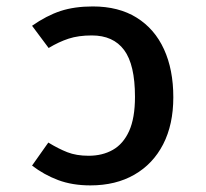

<svg xmlns="http://www.w3.org/2000/svg" viewBox="-20 -562 640 596"><path d="M260.5 13.5Q204.5 13.5 160.5 -3Q116.5 -19.5 79.5 -48L130 -119.5Q161 -100.5 189 -89.5Q217 -78.5 255 -78.5Q298 -78.5 330.2 -96.8Q362.5 -115 380.8 -155.2Q399 -195.5 399 -261.5Q399 -361.5 365.2 -406.8Q331.5 -452 265 -452Q223.5 -452 193 -442Q162.5 -432 131 -413L79.5 -482Q124.5 -513.5 167.8 -527.8Q211 -542 268 -542Q348.5 -542 404.2 -507.2Q460 -472.5 489 -409.2Q518 -346 518 -260Q518 -175.5 486.5 -114.2Q455 -53 397.2 -19.8Q339.5 13.5 260.5 13.5Z"/></svg>

Font: Fira Code Light Medium
Style: Regular
Weight: 500
Monospace: yes
Version: Version 5.002